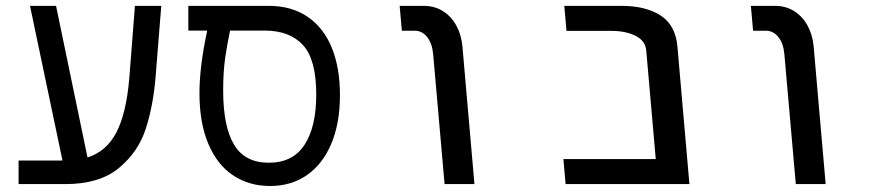

<svg xmlns="http://www.w3.org/2000/svg" viewBox="-20 -629 3040 656"><path d="M43.5 -80.5H193.5L82.5 -609H171.5L279 -91Q344 -111.5 378 -177.2Q412 -243 422 -365L441 -609H531L511.5 -365Q503.5 -268 478 -189Q452.5 -110 386.2 -55Q320 0 203 0H43.5Z M661.5 -311Q661.5 -402 688 -524.5H623.5V-609H898Q976.5 -609 1031.2 -571.5Q1086 -534 1113.8 -465.5Q1141.5 -397 1141.5 -304Q1141.5 -208 1112 -138Q1082.5 -68 1028.8 -30.8Q975 6.5 902.5 6.5Q831.5 6.5 777 -29.5Q722.5 -65.5 692 -137Q661.5 -208.5 661.5 -311ZM1060.5 -306Q1060.5 -425.5 1015.2 -475Q970 -524.5 884 -524.5H766Q756 -476.5 749.2 -429.8Q742.5 -383 742.5 -320Q742.5 -197 779.5 -135Q816.5 -73 898 -73Q980.5 -73 1020.5 -134.2Q1060.5 -195.5 1060.5 -306Z M1397 -524H1353L1345.5 -609H1427.5Q1465 -609 1493.8 -590.8Q1522.5 -572.5 1539.5 -541Q1556.5 -509.5 1560 -470L1601 0H1499L1460 -443Q1457 -480 1439.8 -502Q1422.5 -524 1397 -524Z M1905 -85.5H2220.5L2188 -456.5Q2185 -490 2151 -506.8Q2117 -523.5 2070 -523.5H1915.5L1908 -609H2103.5Q2186.5 -609 2237.2 -576Q2288 -543 2294.5 -470.5L2335.5 0H1912.5Z M2597 -524H2553L2545.5 -609H2627.5Q2665 -609 2693.8 -590.8Q2722.5 -572.5 2739.5 -541Q2756.5 -509.5 2760 -470L2801 0H2699L2660 -443Q2657 -480 2639.8 -502Q2622.5 -524 2597 -524Z"/></svg>

Font: JuliaMono
Style: Italic
Weight: 400
Italic angle: -9°
Monospace: yes
Designer: cormullion
Foundry: corm
Version: Version 0.057; ttfautohint (v1.8.4)